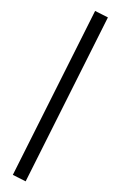

<svg xmlns="http://www.w3.org/2000/svg" viewBox="-60 -889 620 985"><g transform="rotate(5 250.0 -396.0)"><path d="M389.2 -846.7 457.5 -819.3 110.4 55.2 42 27.8Z"/></g></svg>

Font: Duru Sans
Style: Regular
Weight: 400
Designer: Onur Yazõcõgil
Foundry: Onur Yazõcõgil
Version: Version 1.002